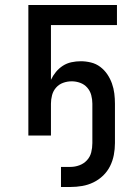

<svg xmlns="http://www.w3.org/2000/svg" viewBox="-20 -540 540 765"><path d="M223 205V125H261Q279 125 296.5 118.5Q314 112 326.5 98.5Q339 85 343.5 67Q348 49 348 30V-127Q348 -144 343.5 -161Q339 -178 327.5 -191Q316 -204 299.5 -210Q283 -216 266 -216Q248 -216 231.5 -210Q215 -204 203.5 -191Q192 -178 187.5 -161Q183 -144 183 -127V0H93V-520H446V-440H183V-222Q191 -239 203 -253.5Q215 -268 230.5 -278Q246 -288 264.5 -292Q283 -296 302 -296Q322 -296 342.5 -291Q363 -286 379.5 -273.5Q396 -261 407.5 -244Q419 -227 426 -207.5Q433 -188 435.5 -167.5Q438 -147 438 -127V30Q438 54 433.5 77.5Q429 101 418.5 122Q408 143 391 159.5Q374 176 352.5 186.5Q331 197 307.5 201Q284 205 261 205Z"/></svg>

Font: Iosevka SS10 Medium
Style: Regular
Weight: 500
Monospace: yes
Designer: Belleve Invis
Foundry: Belleve Invis
Version: Version 28.0.6; ttfautohint (v1.8.4)